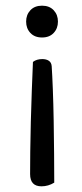

<svg xmlns="http://www.w3.org/2000/svg" viewBox="-20 -487 290 676"><path d="M96 -269Q109 -279 129 -279Q143 -279 152 -273Q161 -267 162 -254Q164 -225 166 -173Q168 -121 169 -62Q170 -3 170.5 55.5Q171 114 171 156Q150 169 126 169Q86 169 86 126Q86 96 86.5 47Q87 -2 88.5 -57.5Q90 -113 92 -169Q94 -225 96 -269ZM128 -355Q102 -355 87 -371Q72 -387 72 -411Q72 -435 87 -451Q102 -467 128 -467Q154 -467 169 -451Q184 -435 184 -411Q184 -387 169 -371Q154 -355 128 -355Z"/></svg>

Font: Baloo 2 Latin
Style: Regular
Weight: 400
Designer: Sarang Kulkarni and Ek Type
Foundry: Ek Type
Version: Version 1.001